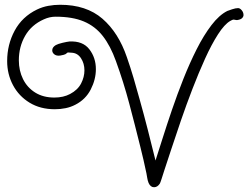

<svg xmlns="http://www.w3.org/2000/svg" viewBox="-20 -761 1041 805"><path d="M626 24Q611 24 603 6Q599 -4 597.5 -14Q596 -24 594 -34Q588 -63 581.5 -91Q575 -119 568 -147Q546 -236 522 -326.5Q498 -417 466 -505Q443 -569 411 -610Q379 -651 331.5 -671Q284 -691 213 -691Q188 -691 164 -680Q112 -657 85.5 -611Q59 -565 59 -508Q59 -465 76.5 -429.5Q94 -394 127.5 -373Q161 -352 208 -352Q246 -352 274 -367Q306 -384 320 -411Q334 -438 334 -466Q334 -495 319.5 -517Q305 -539 280 -540Q268 -541 265.5 -541Q263 -541 261 -539L260 -538Q255 -533 246.5 -531Q238 -529 232 -528Q217 -526 208 -533Q199 -540 199 -550Q199 -563 214 -572Q223 -577 242 -581.5Q261 -586 271 -587Q327 -590 354.5 -554.5Q382 -519 382 -471Q382 -428 360.5 -386Q339 -344 296 -322Q277 -312 255 -307.5Q233 -303 210 -303Q149 -303 104 -330.5Q59 -358 34.5 -404Q10 -450 10 -505Q10 -574 41.5 -632.5Q73 -691 135 -721Q158 -732 182.5 -736.5Q207 -741 232 -741Q342 -741 409.5 -682.5Q477 -624 512 -521Q527 -478 540 -434Q553 -390 565 -346Q583 -282 599.5 -217.5Q616 -153 632 -88Q644 -125 661.5 -180.5Q679 -236 701 -300.5Q723 -365 749 -430.5Q775 -496 804.5 -554.5Q834 -613 866.5 -655.5Q899 -698 933 -715Q938 -717 953 -722Q968 -727 978 -727Q986 -727 993.5 -718Q1001 -709 1001 -698Q1001 -691 995 -685Q989 -679 975 -677H971Q967 -677 964.5 -678Q962 -679 960 -679Q955 -679 945 -673Q921 -659 894 -617Q867 -575 840 -515.5Q813 -456 787 -388.5Q761 -321 738.5 -255.5Q716 -190 698 -135Q680 -80 669 -47Q663 -28 657.5 -11Q652 6 650 9Q640 24 626 24Z"/></svg>

Font: Twinkle Star
Style: Regular
Weight: 400
Designer: Robert E. Leuschke
Foundry: Robert E. Leuschke
Version: Version 2.010; ttfautohint (v1.8.3)